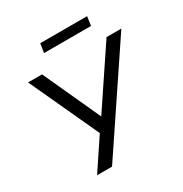

<svg xmlns="http://www.w3.org/2000/svg" viewBox="-197 -1027 1125 1178"><g transform="rotate(-30 365.0 -438.0)"><path d="M151 0 305 -231 304 -196 69 -705H168L358 -290H347L625 -705H730L257 0ZM244 -812 254 -876H586L577 -812Z"/></g></svg>

Font: Nunito Sans 10pt Medium
Style: Italic
Weight: 500
Italic angle: -9°
Designer: Vernon Adams
Foundry: Vernon Adams
Version: Version 3.101;gftools[0.9.27]